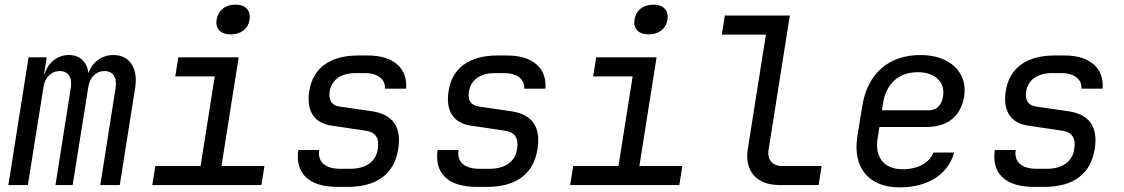

<svg xmlns="http://www.w3.org/2000/svg" viewBox="-20 -797 4840 827"><path d="M16 0H100L167 -420C173 -464 201 -491 238 -491C274 -491 292 -463 285 -419L219 0H293L360 -420C366 -464 394 -491 430 -491C467 -491 485 -463 478 -419L412 0H496L562 -418C576 -502 539 -560 469 -560C418 -560 377 -529 361 -482C355 -530 325 -560 277 -560C227 -560 186 -527 172 -477H170L181 -550H103Z M974 -649C1018 -649 1049 -673 1055 -712C1061 -752 1038 -777 994 -777C950 -777 919 -752 913 -712C907 -673 930 -649 974 -649ZM636 0H1106L1119 -82H934L1008 -550H748L735 -468H905L844 -82H649Z M1433 8H1477C1604 8 1678 -48 1695 -154C1711 -250 1672 -305 1581 -318L1443 -338C1408 -343 1394 -366 1400 -404C1408 -452 1448 -482 1510 -482H1554C1609 -482 1641 -453 1638 -415H1729C1737 -503 1674 -558 1566 -558H1522C1402 -558 1327 -504 1312 -404C1299 -320 1333 -267 1407 -256L1555 -234C1598 -228 1615 -202 1607 -154C1599 -101 1556 -70 1489 -70H1445C1380 -70 1347 -100 1355 -151H1265C1250 -50 1311 8 1433 8Z M2033 8H2077C2204 8 2278 -48 2295 -154C2311 -250 2272 -305 2181 -318L2043 -338C2008 -343 1994 -366 2000 -404C2008 -452 2048 -482 2110 -482H2154C2209 -482 2241 -453 2238 -415H2329C2337 -503 2274 -558 2166 -558H2122C2002 -558 1927 -504 1912 -404C1899 -320 1933 -267 2007 -256L2155 -234C2198 -228 2215 -202 2207 -154C2199 -101 2156 -70 2089 -70H2045C1980 -70 1947 -100 1955 -151H1865C1850 -50 1911 8 2033 8Z M2774 -649C2818 -649 2849 -673 2855 -712C2861 -752 2838 -777 2794 -777C2750 -777 2719 -752 2713 -712C2707 -673 2730 -649 2774 -649ZM2436 0H2906L2919 -82H2734L2808 -550H2548L2535 -468H2705L2644 -82H2449Z M3336 0H3506L3519 -82H3349C3306 -82 3283 -110 3291 -155L3382 -730H3102L3089 -648H3279L3201 -155C3186 -61 3239 0 3336 0Z M3854 10C3977 10 4063 -45 4090 -140H4000C3984 -96 3934 -68 3867 -68C3789 -68 3747 -119 3760 -200L3768 -250H3970C4060 -250 4119 -295 4133 -382C4149 -486 4070 -560 3945 -560C3808 -560 3716 -480 3694 -340L3673 -210C3651 -73 3724 10 3854 10ZM3779 -322 3783 -350C3796 -437 3852 -486 3933 -486C4007 -486 4052 -444 4042 -382C4035 -339 4012 -322 3980 -322Z M4433 8H4477C4604 8 4678 -48 4695 -154C4711 -250 4672 -305 4581 -318L4443 -338C4408 -343 4394 -366 4400 -404C4408 -452 4448 -482 4510 -482H4554C4609 -482 4641 -453 4638 -415H4729C4737 -503 4674 -558 4566 -558H4522C4402 -558 4327 -504 4312 -404C4299 -320 4333 -267 4407 -256L4555 -234C4598 -228 4615 -202 4607 -154C4599 -101 4556 -70 4489 -70H4445C4380 -70 4347 -100 4355 -151H4265C4250 -50 4311 8 4433 8Z"/></svg>

Font: JetBrains Mono
Style: Italic
Weight: 400
Italic angle: -9°
Monospace: yes
Designer: Philipp Nurullin, Konstantin Bulenkov
Foundry: JetBrains
Version: Version 2.305